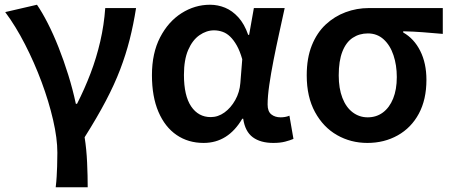

<svg xmlns="http://www.w3.org/2000/svg" viewBox="-20 -589 1901 810"><path d="M215 201Q218 176 219 156.5Q220 137 221 113.5Q222 90 222 55Q222 -5 204 -83Q186 -161 155.5 -243Q125 -325 85.5 -402Q46 -479 2 -538L136 -569Q158 -537 181.5 -491Q205 -445 227 -389.5Q249 -334 268 -273Q287 -212 300 -151H305Q337 -214 362 -279.5Q387 -345 403 -414.5Q419 -484 424 -555H554Q543 -485 527 -422Q511 -359 487 -296Q463 -233 426.5 -163.5Q390 -94 337 -10Q345 41 347.5 97Q350 153 350 201Z M839 14Q774 14 725 -19.5Q676 -53 648.5 -117Q621 -181 621 -272Q621 -365 655.5 -431.5Q690 -498 746 -533.5Q802 -569 866 -569Q899 -569 929.5 -556.5Q960 -544 985.5 -516Q1011 -488 1027 -442H1031L1051 -555H1181Q1170 -504 1157.5 -447.5Q1145 -391 1134 -335Q1123 -279 1116 -230.5Q1109 -182 1109 -148Q1109 -119 1124.5 -106.5Q1140 -94 1164 -94Q1172 -94 1182 -95.5Q1192 -97 1201 -101L1218 -3Q1204 3 1183 8.5Q1162 14 1133 14Q1079 14 1046.5 -10Q1014 -34 1006 -88H1002Q942 14 839 14ZM869 -95Q900 -95 927 -114.5Q954 -134 972.5 -167Q991 -200 994 -239L1002 -339Q992 -374 979 -397Q966 -420 951 -434.5Q936 -449 918.5 -455Q901 -461 883 -461Q851 -461 821.5 -440.5Q792 -420 774 -378.5Q756 -337 756 -273Q756 -185 786.5 -140Q817 -95 869 -95Z M1530 14Q1460 14 1402 -19Q1344 -52 1309 -116Q1274 -180 1274 -271Q1274 -344 1295.5 -397.5Q1317 -451 1354 -485.5Q1391 -520 1438 -537.5Q1485 -555 1536 -555H1848V-446Q1802 -450 1764 -453Q1726 -456 1681 -457V-452Q1727 -426 1753 -374Q1779 -322 1779 -252Q1779 -169 1747 -109.5Q1715 -50 1658 -18Q1601 14 1530 14ZM1531 -94Q1568 -94 1595.5 -114.5Q1623 -135 1638.5 -173Q1654 -211 1654 -264Q1654 -314 1640 -356Q1626 -398 1598.5 -423Q1571 -448 1532 -448Q1496 -448 1468 -429.5Q1440 -411 1424.5 -371.5Q1409 -332 1409 -271Q1409 -216 1424.5 -176Q1440 -136 1468 -115Q1496 -94 1531 -94Z"/></svg>

Font: Noto Sans SC SemiBold
Style: Regular
Weight: 600
Designer: Ryoko NISHIZUKA 西塚涼子 (kana, bopomofo & ideographs); Paul D. Hunt (Latin, Greek & Cyrillic); Sandoll Communications 산돌커뮤니
Foundry: Adobe
Version: Version 2.004-H2;hotconv 1.0.118;makeotfexe 2.5.65603